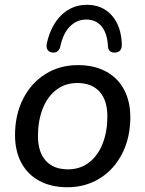

<svg xmlns="http://www.w3.org/2000/svg" viewBox="-20 -766 602 795"><path d="M42.2 -206.9Q42.2 -290.3 75.4 -356.2Q108.6 -422 167.8 -459.2Q227 -496.4 303 -496.4Q369.5 -496.4 418.6 -470.1Q467.6 -443.9 493.6 -395Q519.6 -346.1 519.6 -280.2Q519.6 -196.9 486.4 -131Q453.2 -65.1 394 -27.9Q334.8 9.3 258.8 9.3Q192.3 9.3 143.3 -17Q94.2 -43.3 68.2 -92.1Q42.2 -141 42.2 -206.9ZM424.6 -283.5Q424.6 -351.1 392.1 -386.7Q359.6 -422.3 300.4 -422.3Q249.7 -422.3 212.7 -393.6Q175.7 -365 156.5 -315.1Q137.2 -265.2 137.2 -203.6Q137.2 -136 169.7 -100.4Q202.2 -64.8 261.4 -64.8Q312.1 -64.8 349.1 -93.5Q386.1 -122.2 405.3 -172Q424.6 -221.9 424.6 -283.5ZM174.3 -588.3Q191.5 -662.9 235.3 -704.5Q279 -746.1 340.2 -746.1Q403.9 -746.1 443.2 -701.8Q482.4 -657.5 484.3 -581.5Q484.9 -567.3 478.6 -558.7Q472.3 -550.1 458.7 -548.5Q445 -546.9 436.3 -553.6Q427.5 -560.3 426.9 -574.9Q424.4 -627.7 400.9 -656.4Q377.4 -685.1 337.3 -685.1Q297.5 -685.1 269.2 -656.1Q240.8 -627.1 229.7 -573.5Q226.8 -560.5 218.4 -553.7Q209.9 -546.9 196.7 -548.5Q182.4 -550.1 176.4 -560.6Q170.4 -571 174.3 -588.3Z"/></svg>

Font: SN Pro Thin
Style: Italic
Weight: 200
Italic angle: -9°
Designer: Tobias Whetton
Foundry: Supernotes
Version: Version 1.003;Glyphs 3.3 (3324)